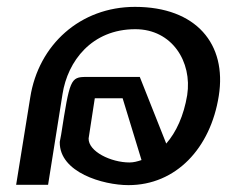

<svg xmlns="http://www.w3.org/2000/svg" viewBox="-20 -528 661 559"><path d="M27 10H120L162 -254C177 -350 247 -443 374 -443C481 -443 540 -348 525 -251C515 -191 493 -143 464 -110L387 -304H231C185 -304 183 -296 158 -136L154 -115V-114C153 -26 280 11 354 11C492 11 593 -96 617 -249C641 -400 551 -508 373 -508C214 -508 92 -398 68 -244ZM238 -125 256 -242H337L392 -62C380 -58 369 -55 357 -55C303 -55 237 -87 238 -125Z"/></svg>

Font: Charger Sport
Style: DfBdObl
Weight: 400
Designer: Jasper
Foundry: Cannot Into Space Fonts
Version: Version 1.1